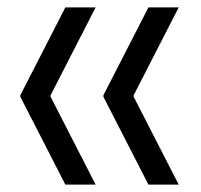

<svg xmlns="http://www.w3.org/2000/svg" viewBox="-20 -530 544 520"><path d="M35 -268V-272L157 -510H239L117 -272V-268L239 -30H157ZM260 -268V-272L382 -510H464L342 -272V-268L464 -30H382Z"/></svg>

Font: Encode Sans Condensed
Style: Regular
Weight: 400
Designer: Pablo Impallari, Andres Torresi
Foundry: Pablo Impallari, Andres Torresi
Version: Version 1.000; ttfautohint (v1.00) -l 8 -r 50 -G 200 -x 14 -